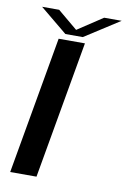

<svg xmlns="http://www.w3.org/2000/svg" viewBox="-82 -759 536 809"><g transform="rotate(10 186.0 -354.5)"><path d="M20 0H132.5L236 -588.5H123.5ZM148 -613H222.5L372 -709H297L189.5 -638L104.5 -709H31.5Z"/></g></svg>

Font: Anybody Expanded
Style: Italic
Weight: 400
Width: 7
Italic angle: -10°
Version: Version 1.113;gftools[0.9.25]